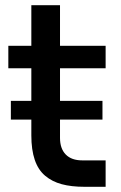

<svg xmlns="http://www.w3.org/2000/svg" viewBox="-20 -716 469 742"><path d="M388.2 5.9H307.1Q255.4 5.9 218.3 -4.2Q181.2 -14.2 154.3 -36.9Q127.4 -59.6 114.3 -98.4Q101.1 -137.2 101.1 -192.9V-253.9H22V-326.2H101.1V-452.1H12.2V-539.1H101.1V-695.8H211.9V-539.1H388.2V-452.1H211.9V-326.2H376V-253.9H211.9V-183.1Q211.9 -141.6 234.1 -118.9Q256.3 -96.2 297.9 -96.2H388.2Z"/></svg>

Font: Sora Medium
Style: Regular
Weight: 500
Designer: Jonathan Barnbrook, Julián Moncada
Foundry: Barnbrook Fonts
Version: Version 2.000